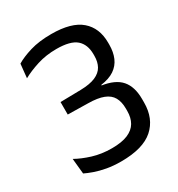

<svg xmlns="http://www.w3.org/2000/svg" viewBox="-160 -756 811 873"><g transform="rotate(-30 246.0 -319.5)"><path d="M223.5 11Q183 11 148.8 4.8Q114.5 -1.5 88.5 -10.8Q62.5 -20 45.5 -28.5L37.5 -109.5Q71 -90.5 117 -76.2Q163 -62 217 -62Q269 -62 300.8 -75.5Q332.5 -89 347 -114Q361.5 -139 361.5 -174.5V-186.5Q361.5 -222.5 348.2 -246Q335 -269.5 305 -281.2Q275 -293 224.5 -293.5L119 -295.5V-361L226 -363Q274.5 -364 303.5 -376.5Q332.5 -389 345 -411.8Q357.5 -434.5 357.5 -466V-474.5Q357.5 -526 326.8 -552.8Q296 -579.5 223 -579.5Q168.5 -579.5 122 -564.8Q75.5 -550 41 -531L48.5 -603.5Q78 -621.5 125.2 -635.8Q172.5 -650 236.5 -650Q342 -650 391.8 -607Q441.5 -564 441.5 -487V-476Q441.5 -437.5 428.8 -408Q416 -378.5 389 -360.2Q362 -342 318.5 -336L318 -324.5L316 -333.5Q385.5 -323.5 416.2 -287.8Q447 -252 447 -187.5V-169.5Q447 -85 392.8 -37Q338.5 11 223.5 11Z"/></g></svg>

Font: Anek Gujarati
Style: Regular
Weight: 400
Designer: Mrunmayee Ghaisas (Gujarati), Yesha Goshar (Latin)
Foundry: Ek Type
Version: Version 1.003